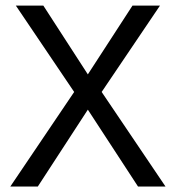

<svg xmlns="http://www.w3.org/2000/svg" viewBox="-20 -679 640 699"><path d="M299.8 -408.2 462.4 -658.7H562.5L350.1 -344.2L582.5 0H482.4L299.8 -279.8L117.7 0H17.6L250 -344.2L37.6 -658.7H137.7Z"/></svg>

Font: Courier New
Style: Regular
Weight: 400
Designer: Steve Matteson
Foundry: Ascender Corporation
Version: Version 2.00.3